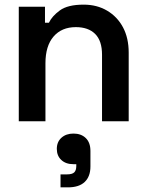

<svg xmlns="http://www.w3.org/2000/svg" viewBox="-20 -523 631 828"><path d="M61 0V-494H174V-425H191Q204 -453 238 -478Q272 -503 341 -503Q398 -503 442 -477Q486 -451 510.5 -405Q535 -359 535 -296V0H420V-287Q420 -347 390.5 -376.5Q361 -406 307 -406Q246 -406 211 -365.5Q176 -325 176 -250V0ZM241 285V229H269Q291 229 300 220.5Q309 212 309 193V185H296Q264 185 244.5 167Q225 149 225 119Q225 89 245 71Q265 53 297 53Q330 53 350 72.5Q370 92 370 128V195Q370 238 345.5 261.5Q321 285 273 285Z"/></svg>

Font: Space Grotesk Frontify SemiBold
Style: Regular
Weight: 600
Designer: Florian Karsten
Version: Version 2.000